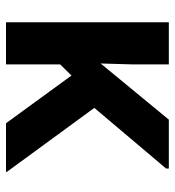

<svg xmlns="http://www.w3.org/2000/svg" viewBox="8 -576 568 623"><g transform="rotate(90 291.5 -264.0)"><path d="M51.8 0V-528.3H188.5V-412.1L185.5 -307.1L367.7 -528.3H526.4V-519.5L329.6 -286.6L537.1 -2.9V0H379.4L224.6 -212.4L188.5 -175.8V0Z"/></g></svg>

Font: Comme ExtraBold
Style: Regular
Weight: 800
Version: Version 1.000;gftools[0.9.27]